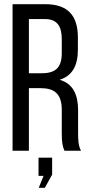

<svg xmlns="http://www.w3.org/2000/svg" viewBox="-20 -720 434 917"><path d="M40 -700V0H118V-299H173C238 -299 275 -274 275 -195V-85C275 -38 279 -20 288 0H367C354 -24 353 -53 353 -84V-193C353 -268 329 -320 265 -339C325 -358 352 -406 352 -483V-540C352 -644 306 -700 196 -700ZM118 -370V-629H194C252 -629 275 -596 275 -533V-466C275 -390 238 -370 176 -370ZM165 177H194L229 114V33H164V120H188Z"/></svg>

Font: VL Bebas Neue Regular
Style: Regular
Weight: 400
Designer: Ryoichi Tsunekawa
Foundry: Ryoichi Tsunekawa
Version: Version 001.003